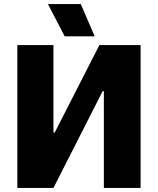

<svg xmlns="http://www.w3.org/2000/svg" viewBox="-20 -921 774 941"><path d="M297 -743H444L376 -901H215ZM65 0H242L483 -474H489V0H669V-700H467L248 -271H242V-700H65Z"/></svg>

Font: Fixel Text ExtraBold
Style: Regular
Weight: 800
Width: 4
Designer: AlfaBravo + MacPaw
Foundry: Kyrylo Tkachov, Marchela Mozhyna, Serhii Makarenko, Maria Weinstein, Zakhar Kryvoshyya
Version: Version 1.211